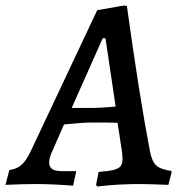

<svg xmlns="http://www.w3.org/2000/svg" viewBox="-61 -670 658 699"><path d="M562 -48 564 -44 552 3Q478 0 444 0Q371 0 292 9L289 2L298 -44Q335 -47 353 -51.5Q371 -56 378 -65Q385 -74 385 -91Q385 -100 384 -109Q383 -118 382 -125L367 -223Q348 -224 273 -224Q239 -224 172 -217L130 -121Q118 -96 118 -79Q118 -62 129 -54.5Q140 -47 165 -47H215L216 -43L205 6Q129 0 69 0Q23 0 -41 3L-27 -51Q-1 -54 17 -69.5Q35 -85 53 -124L293 -633L391 -650L401 -648Q447 -316 485 -119Q492 -82 508 -67.5Q524 -53 562 -48ZM277 -277Q305 -277 360 -282L323 -531H313L200 -277Z"/></svg>

Font: Alegreya Medium
Style: Italic
Weight: 500
Italic angle: -7°
Designer: Juan Pablo del Peral
Foundry: Huerta Tipografica
Version: Version 2.008; ttfautohint (v1.8)